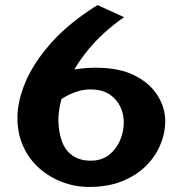

<svg xmlns="http://www.w3.org/2000/svg" viewBox="-20 -730 709 760"><path d="M333 10Q277 10 226 -9.5Q175 -29 135 -64.5Q95 -100 72 -150.5Q49 -201 49 -264Q49 -329 80.5 -404.5Q112 -480 181.5 -559Q251 -638 366 -710L471 -662Q385 -602 327 -530.5Q269 -459 240 -386.5Q211 -314 211 -253Q212 -207 225 -171Q238 -135 266.5 -114.5Q295 -94 340 -94Q382 -94 411 -116.5Q440 -139 455 -174Q470 -209 470 -246Q470 -279 455.5 -309Q441 -339 412 -357.5Q383 -376 337 -376Q290 -376 238 -347Q186 -318 144 -259L136 -416Q191 -439 248 -450.5Q305 -462 359 -462Q452 -462 512.5 -431.5Q573 -401 603.5 -352.5Q634 -304 634 -250Q634 -203 614.5 -156.5Q595 -110 557 -72.5Q519 -35 463 -12.5Q407 10 333 10Z"/></svg>

Font: Marhey Light Medium
Style: Regular
Weight: 500
Version: Version 1.000